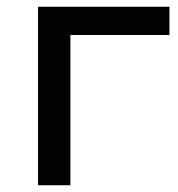

<svg xmlns="http://www.w3.org/2000/svg" viewBox="-20 -550 528 570"><path d="M93 0V-530H483V-446H166L189 -468V0Z"/></svg>

Font: MOST Montserrat Medium
Style: Regular
Weight: 500
Designer: Julieta Ulanovsky
Foundry: Julieta Ulanovsky
Version: Version 8.000;March 11, 2024;FontCreator 15.0.0.2926 64-bit